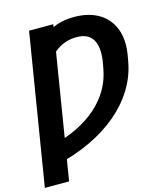

<svg xmlns="http://www.w3.org/2000/svg" viewBox="-138 -839 996 1146"><g transform="rotate(-15 360.5 -266.0)"><path d="M296.9 -726.6 145.5 204.1H-4.4L147.5 -726.6ZM95.2 91.3 114.7 -30.8Q198.2 -52.2 267.1 -86.2Q335.9 -120.1 387.5 -166Q439 -211.9 471.7 -268.1Q504.4 -324.2 516.6 -390.6L522.5 -421.4Q529.8 -460.9 528.8 -496.1Q527.8 -531.2 515.9 -558.3Q503.9 -585.4 478.3 -600.8Q452.6 -616.2 410.2 -616.2Q364.7 -616.2 326.4 -599.6Q288.1 -583 258.5 -553Q229 -522.9 211.4 -481L244.6 -678.2Q275.9 -704.6 321.5 -720.5Q367.2 -736.3 428.2 -736.3Q517.1 -736.3 579.6 -699.2Q642.1 -662.1 668.7 -591.3Q695.3 -520.5 675.8 -419.4L670.4 -390.6Q654.8 -306.6 608.6 -231.2Q562.5 -155.8 488.8 -93Q415 -30.3 316.2 16.6Q217.3 63.5 95.2 91.3Z"/></g></svg>

Font: Inter 24pt
Style: Bold Italic
Weight: 700
Italic angle: -9.3988°
Version: Version 4.001;git-66647c0bb